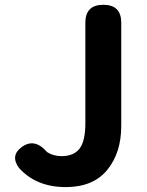

<svg xmlns="http://www.w3.org/2000/svg" viewBox="-20 -760 607 794"><path d="M481.4 -666V-239.3Q481.4 -127.9 423.3 -57.1Q365.2 13.7 252 13.7Q129.9 13.7 58.6 -65.4Q21.5 -116.2 69.3 -151.4Q123 -191.4 174.8 -130.9Q201.2 -114.3 234.4 -114.3Q285.2 -114.3 309.1 -145.5Q333 -176.8 333 -251V-666Q333 -740.2 407.2 -740.2Q481.4 -740.2 481.4 -666Z"/></svg>

Font: GenSenMaruGothic TW TTF Bold
Style: Regular
Weight: 700
Version: Version 1.301